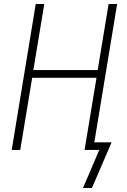

<svg xmlns="http://www.w3.org/2000/svg" viewBox="-20 -755 640 967"><path d="M398 192 480 0H406L466 -363H142L82 0H39L160 -735H203L148 -402H472L527 -735H570L455 -38H542L443 192Z"/></svg>

Font: Iosevka Aile XLt Obl
Style: Regular
Weight: 200
Italic angle: -9°
Designer: Belleve Invis
Foundry: Belleve Invis
Version: Version 31.1.0; ttfautohint (v1.8.4)